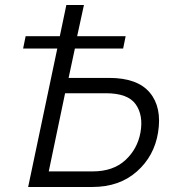

<svg xmlns="http://www.w3.org/2000/svg" viewBox="-20 -744 711 764"><path d="M414 -434Q527 -434 576 -375.5Q625 -317 609 -217Q594 -123 524.5 -61.5Q455 0 348 0H92L208 -551H72L82 -600H218L244 -724H314L287 -600H480L470 -551H278L253 -434ZM539 -217Q551 -285 520 -329Q489 -373 401 -373H239L174 -62H349Q430 -62 478.5 -106.5Q527 -151 539 -217Z"/></svg>

Font: Raleway-v4020
Style: Italic
Weight: 400
Italic angle: -12°
Designer: Matt McInerney, Pablo Impallari, Rodrigo Fuenzalida
Foundry: Matt McInerney, Pablo Impallari, Rodrigo Fuenzalida
Version: Version 4.020;PS 004.020;hotconv 1.0.88;makeotf.lib2.5.64775